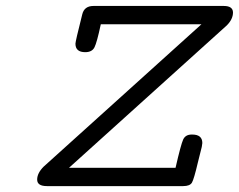

<svg xmlns="http://www.w3.org/2000/svg" viewBox="-20 -631 810 651"><path d="M127.9 -65.9 663.1 -548.8H321.8Q308.6 -486.8 300.3 -470.5Q292 -454.1 269 -454.1Q235.8 -454.1 235.8 -482.9Q235.8 -490.7 258.8 -582Q265.6 -610.8 296.9 -610.8H738.8Q769.5 -610.8 770 -588.9Q770 -565.9 749 -544.9L213.9 -62H575.2Q593.3 -141.1 601.1 -158Q608.9 -174.8 629.9 -174.8H631.8Q666 -174.8 666 -146Q666 -143.1 664.1 -132.8Q659.2 -111.8 650.9 -80.1Q637.7 -23.9 630.9 -12Q624 0 601.1 0H139.2Q106 0 106 -22Q106 -43.9 127.9 -65.9Z"/></svg>

Font: CMU Typewriter Text Variable Width
Style: Italic
Weight: 500
Italic angle: -14.04°
Version: Version 0.7.0